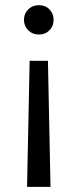

<svg xmlns="http://www.w3.org/2000/svg" viewBox="-20 -553 301 745"><path d="M95 -317H166L176 172H85ZM131 -533Q156 -533 172 -516.5Q188 -500 188 -476Q188 -452 172 -435.5Q156 -419 131 -419Q106 -419 89.5 -435.5Q73 -452 73 -476Q73 -500 89.5 -516.5Q106 -533 131 -533Z"/></svg>

Font: DM Sans 10pt
Style: Regular
Weight: 400
Version: Version 4.004;gftools[0.9.30]